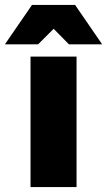

<svg xmlns="http://www.w3.org/2000/svg" viewBox="-74 -760 435 780"><path d="M50 0V-530H237V0ZM-54 -580 56 -740H231L341 -580H206L144 -643L81 -580Z"/></svg>

Font: Golos Text ExtraBold
Style: Regular
Weight: 800
Designer: A.Korolkova, Vitaly Kuzmin
Foundry: ParaType Ltd
Version: Version 2.004